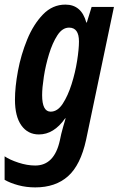

<svg xmlns="http://www.w3.org/2000/svg" viewBox="-46 -574 515 834"><path d="M137 -161Q137 -192 144.5 -241Q152 -290 167 -339Q182 -388 203.5 -421Q225 -454 254 -454Q297 -454 297 -394Q297 -361 289 -310Q281 -259 265 -208.5Q249 -158 226.5 -123.5Q204 -89 174 -89Q137 -89 137 -161ZM328 33 449 -544H352L331 -476H329Q308 -554 238 -554Q182 -554 140.5 -511Q99 -468 72 -402Q45 -336 32 -266Q19 -196 19 -141Q19 -68 47 -29Q75 10 123 10Q188 10 237 -60H239Q227 -20 220 8L214 36Q190 145 107 145Q72 145 34 132.5Q-4 120 -26 105V207Q-2 221 33 230.5Q68 240 107 240Q195 240 249.5 191.5Q304 143 328 33Z"/></svg>

Font: Noto Sans Display Condensed
Style: Bold Italic
Weight: 700
Width: 3
Designer: Monotype Design team
Foundry: Monotype Imaging Inc.
Version: 1.000